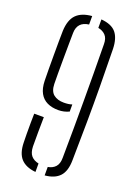

<svg xmlns="http://www.w3.org/2000/svg" viewBox="-153 -867 671 938"><g transform="rotate(20 182.0 -398.5)"><path d="M47 -428.5Q46.5 -454 46.2 -489.5Q46 -525 46 -562.5Q46 -600 46.2 -633.2Q46.5 -666.5 47 -688Q49.5 -745 76.2 -772.5Q103 -800 157 -804.5V-760.5Q98.5 -753 97.5 -695Q97 -677.5 96.8 -640.8Q96.5 -604 96.2 -561.8Q96 -519.5 96 -483Q96 -446.5 96.5 -429.5Q97.5 -391.5 117.8 -375.5Q138 -359.5 171 -359.5Q183.5 -359.5 194.2 -361Q205 -362.5 213.5 -365.5V-328.5Q201 -322.5 186.8 -319.2Q172.5 -316 158 -316Q124.5 -316 100 -327.8Q75.5 -339.5 61.8 -364.2Q48 -389 47 -428.5ZM54 -110Q53.5 -125.5 53.2 -154Q53 -182.5 53.2 -212Q53.5 -241.5 54 -259.5H104Q103.5 -225 103 -181.8Q102.5 -138.5 103 -107Q104 -75 118 -59Q132 -43 157 -38V6Q105.5 1 80.2 -26.8Q55 -54.5 54 -110ZM205 6.5V-37.5Q229.5 -41.5 244 -57.5Q258.5 -73.5 258.5 -104.5Q259.5 -187.5 259.8 -260.2Q260 -333 260 -402.2Q260 -471.5 259.5 -543.2Q259 -615 258 -695Q258 -725 243.5 -740.5Q229 -756 205 -760.5V-804.5Q259 -800 282.5 -771.8Q306 -743.5 307.5 -688Q309.5 -584.5 310.2 -493.5Q311 -402.5 310.2 -310Q309.5 -217.5 307.5 -110Q307 -53 281.5 -25.5Q256 2 205 6.5Z"/></g></svg>

Font: Big Shoulders Stencil Text ExtraLight
Style: Regular
Weight: 250
Version: Version 2.001